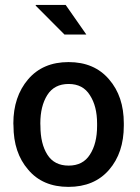

<svg xmlns="http://www.w3.org/2000/svg" viewBox="-20 -728 552 758"><path d="M139.6 -231Q139.6 -160.6 167 -117.4Q194.3 -74.2 251 -74.2Q307.6 -74.2 335 -117.7Q363.3 -161.1 363.3 -231V-240.2Q363.3 -308.6 335 -352.1Q307.6 -396.5 251 -396.5Q194.3 -396.5 166.7 -352.8Q139.2 -309.1 139.2 -240.7ZM410.6 -414.6Q468.8 -347.7 468.8 -241.2V-231.9Q468.8 -124.5 410.4 -57.4Q352.1 9.8 250.2 9.8Q148.4 9.8 91.3 -58.1Q33.2 -125 33.2 -231.9L32.7 -240.7Q32.7 -346.2 90.8 -414.6Q148.9 -482.9 250.7 -482.9Q352.5 -482.9 410.6 -414.6ZM239.3 -708.5 320.8 -591.8H234.4L120.6 -706.1L121.6 -708.5Z"/></svg>

Font: Yantramanav Medium
Style: Regular
Weight: 500
Version: Version 1.001;PS 1.0;hotconv 1.0.72;makeotf.lib2.5.5900; ttf